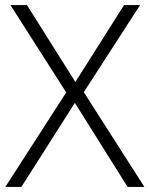

<svg xmlns="http://www.w3.org/2000/svg" viewBox="-20 -734 588 754"><path d="M547 0 309 -372 530 -714H467L276 -412L86 -714H21L240 -371L1 0H64L274 -330L481 0Z"/></svg>

Font: Noto Sans Telugu Light
Style: Regular
Weight: 300
Designer: Jelle Bosma - Monotype Design Team
Foundry: Monotype Imaging Inc.
Version: Version 2.005